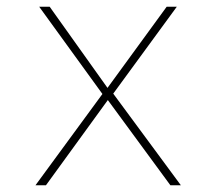

<svg xmlns="http://www.w3.org/2000/svg" viewBox="-20 -548 640 568"><path d="M283 -270 96 -528H127L298 -288L473 -528H503L315 -271L515 0H484L299 -252L116 0H85Z"/></svg>

Font: Noto Sans Mono UI Thin
Style: Regular
Weight: 250
Monospace: yes
Designer: Monotype Design team
Foundry: Monotype Imaging Inc.
Version: Version 1.000